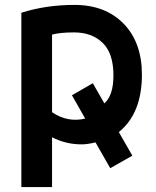

<svg xmlns="http://www.w3.org/2000/svg" viewBox="-20 -564 636 782"><path d="M558 -260Q558 -102 464 -26L519 70L429 121L369 16Q335 24 313 24Q248 24 192 -5V198H67V-512Q167 -544 283 -544Q409 -544 483.5 -467.5Q558 -391 558 -260ZM273 -176 358 -225 405 -143Q442 -175 442 -257Q442 -347 398 -389.5Q354 -432 282 -432Q224 -432 192 -423V-107Q255 -64 327 -81Z"/></svg>

Font: Repo
Style: DemiBold
Weight: 600
Designer: Stefan Peev
Foundry: Context Ltd
Version: Version 001.000